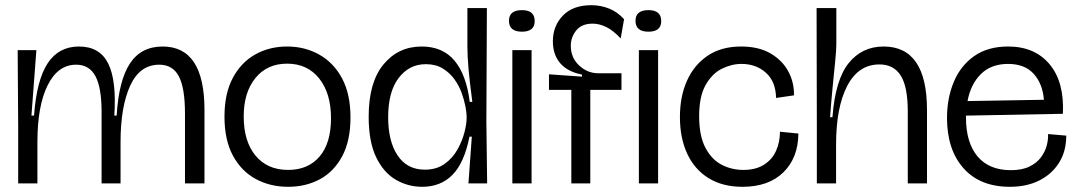

<svg xmlns="http://www.w3.org/2000/svg" viewBox="-20 -706 4148 739"><path d="M50 0V-215L48 -513H120L101 -261H111Q121 -398 163.5 -462.5Q206 -527 284 -527Q364 -527 396.5 -461.5Q429 -396 420 -261H429Q437 -396 480 -461.5Q523 -527 606 -527Q767 -527 767 -283V0H692V-269Q692 -367 668.5 -412Q645 -457 593 -457Q518 -457 481 -376Q444 -295 444 -159V0H371V-276Q371 -368 347.5 -412.5Q324 -457 273 -457Q203 -457 163.5 -378Q124 -299 124 -159V0Z M1089 13Q1020 13 964.5 -17Q909 -47 876.5 -107Q844 -167 844 -257Q844 -346 876 -406Q908 -466 962.5 -496.5Q1017 -527 1085 -527Q1153 -527 1208.5 -496Q1264 -465 1296.5 -404.5Q1329 -344 1329 -254Q1329 -164 1297 -104.5Q1265 -45 1211 -16Q1157 13 1089 13ZM1089 -52Q1166 -52 1210 -103.5Q1254 -155 1254 -251Q1254 -347 1208.5 -404Q1163 -461 1085 -461Q1008 -461 963 -405.5Q918 -350 918 -258Q918 -162 963.5 -107Q1009 -52 1089 -52Z M1605 13Q1550 13 1503 -14.5Q1456 -42 1427.5 -101.5Q1399 -161 1399 -257Q1399 -389 1456 -458Q1513 -527 1603 -527Q1684 -527 1729.5 -472.5Q1775 -418 1788 -314H1798Q1788 -389 1783.5 -439Q1779 -489 1779 -527V-675H1854L1852 -238L1855 0H1783L1796 -180H1787Q1767 -79 1721.5 -33Q1676 13 1605 13ZM1615 -53Q1660 -53 1691 -75Q1722 -97 1740.5 -130Q1759 -163 1767.5 -196Q1776 -229 1776 -251V-259Q1776 -272 1771.5 -296Q1767 -320 1757 -348Q1747 -376 1729 -401Q1711 -426 1684 -442.5Q1657 -459 1619 -459Q1555 -459 1514.5 -406Q1474 -353 1474 -255Q1474 -162 1510.5 -107.5Q1547 -53 1615 -53Z M1952 0V-513H2026V0ZM1989 -584Q1939 -584 1939 -626Q1939 -667 1989 -667Q2038 -667 2038 -625Q2038 -584 1989 -584Z M2179 0V-360H2093V-420L2220 -411V-419Q2164 -430 2136 -463Q2108 -496 2108 -547Q2108 -606 2146.5 -646Q2185 -686 2256 -686Q2292 -686 2324.5 -673Q2357 -660 2382 -632L2369 -558Q2340 -589 2313.5 -602Q2287 -615 2261 -615Q2219 -615 2198 -589Q2177 -563 2177 -530Q2177 -484 2209 -454Q2241 -424 2283 -424H2372V-360H2252V0Z M2439 0V-513H2513V0ZM2476 -584Q2426 -584 2426 -626Q2426 -667 2476 -667Q2525 -667 2525 -625Q2525 -584 2476 -584Z M2838 13Q2761 13 2707 -20.5Q2653 -54 2625 -114.5Q2597 -175 2597 -256Q2597 -335 2624.5 -396Q2652 -457 2704.5 -492Q2757 -527 2832 -527Q2900 -527 2945.5 -500.5Q2991 -474 3014 -431.5Q3037 -389 3036 -339L2967 -329Q2966 -392 2928 -426Q2890 -460 2834 -460Q2796 -460 2758.5 -441.5Q2721 -423 2696 -379Q2671 -335 2671 -259Q2671 -183 2695 -137.5Q2719 -92 2757.5 -72Q2796 -52 2841 -52Q2889 -52 2920.5 -72Q2952 -92 2967 -125.5Q2982 -159 2982 -199L3053 -192Q3052 -98 2995 -42.5Q2938 13 2838 13Z M3124 0V-212L3123 -675H3199V-535Q3199 -514 3194.5 -469Q3190 -424 3184.5 -368Q3179 -312 3175 -255H3184Q3195 -399 3246.5 -463Q3298 -527 3381 -527Q3548 -527 3548 -282V0H3474V-276Q3474 -372 3447 -415Q3420 -458 3365 -458Q3284 -458 3241 -375.5Q3198 -293 3198 -149V0Z M3867 13Q3752 13 3688.5 -58.5Q3625 -130 3625 -252Q3625 -328 3651 -390.5Q3677 -453 3729.5 -490Q3782 -527 3860 -527Q3963 -527 4020 -458.5Q4077 -390 4071 -268L3698 -261Q3698 -258 3698 -254Q3698 -157 3742.5 -104Q3787 -51 3871 -51Q3914 -51 3942.5 -65Q3971 -79 3987 -101Q4003 -123 4009 -146.5Q4015 -170 4014 -190L4084 -184Q4084 -124 4056.5 -80Q4029 -36 3980.5 -11.5Q3932 13 3867 13ZM3860 -460Q3795 -460 3755.5 -421Q3716 -382 3704 -317L3998 -322Q3993 -384 3958.5 -422Q3924 -460 3860 -460Z"/></svg>

Font: Bricolage Grotesque 96pt Light
Style: Regular
Weight: 300
Designer: Mathieu Triay
Foundry: Atelier Triay
Version: Version 1.001; ttfautohint (v1.8.4.7-5d5b);gftools[0.9.33.de